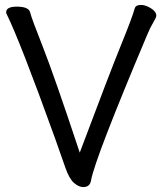

<svg xmlns="http://www.w3.org/2000/svg" viewBox="-20 -737 660 780"><path d="M318 23Q300 23 280.5 6Q261 -11 245.5 -56Q230 -101 204 -174Q61 -571 6 -682L5 -687Q5 -710 48 -710Q97 -710 102.5 -686.5Q108 -663 153.5 -548Q199 -433 304 -117Q426 -442 472 -555Q518 -668 527 -702Q531 -717 553 -717Q571 -717 593 -703.5Q615 -690 615 -673Q615 -666 602.5 -645.5Q590 -625 579 -598Q367 -96 350 -5Q346 23 318 23Z"/></svg>

Font: LXGW WenKai TC
Style: Bold
Weight: 700
Designer: LXGW / Fontworks Inc.
Foundry: LXGW / Fontworks Inc.
Version: Version 1.330;April 28, 2024